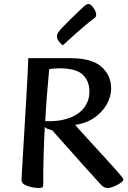

<svg xmlns="http://www.w3.org/2000/svg" viewBox="-20 -931 643 964"><path d="M175 13Q158 13 137.5 8.5Q117 4 102.5 -4.5Q88 -13 88 -27Q88 -31 90 -67Q92 -103 95.5 -160.5Q99 -218 103 -286Q107 -354 111 -421.5Q115 -489 118 -546.5Q121 -604 122 -639H333Q440 -639 489 -596Q538 -553 538 -487Q538 -445 515 -405.5Q492 -366 451.5 -338.5Q411 -311 357 -304Q368 -292 392 -265Q416 -238 447 -204.5Q478 -171 508 -138Q538 -105 559.5 -81Q581 -57 587 -49Q594 -41 596.5 -37Q599 -33 599 -29Q599 -22 584.5 -12Q570 -2 551.5 5.5Q533 13 519 13Q500 13 483 -8Q443 -52 397.5 -102.5Q352 -153 310.5 -200Q269 -247 242 -277Q236 -279 223.5 -282.5Q211 -286 205 -294Q201 -226 199 -152.5Q197 -79 197 -3Q197 6 193 9.5Q189 13 175 13ZM207 -323Q233 -321 266 -324.5Q299 -328 331.5 -340Q364 -352 389 -375Q408 -394 418.5 -418Q429 -442 429 -472Q429 -523 396 -555.5Q363 -588 277 -588Q261 -588 249.5 -587Q238 -586 227 -584Q226 -566 222 -526Q218 -486 214 -433Q210 -380 207 -323ZM296 -704Q285 -710 275.5 -723Q266 -736 266 -747Q266 -759 273 -769Q278 -777 294.5 -794.5Q311 -812 332 -832.5Q353 -853 371.5 -870.5Q390 -888 397 -895Q407 -904 413 -907.5Q419 -911 424 -911Q432 -911 441 -901.5Q450 -892 456.5 -880Q463 -868 463 -858Q463 -854 461.5 -849Q460 -844 454 -840Q436 -827 411 -806Q386 -785 361 -763Q336 -741 318.5 -724.5Q301 -708 296 -704Z"/></svg>

Font: BriemHand
Style: Regular
Weight: 400
Designer: Gunnlaugur SE Briem, Eben Sorkin
Foundry: Sorkin Type
Version: Version 1.001; ttfautohint (v1.8.4.7-5d5b)